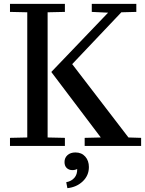

<svg xmlns="http://www.w3.org/2000/svg" viewBox="-20 -760 755 1000"><path d="M32 -42 122 -44V-696L32 -698V-740H318V-698L228 -696V-44L318 -42V0H32ZM248 -386 543 -694 458 -698V-740H690V-698L612 -696L356 -426L649 -44L715 -42V0H421V-42L505 -44L248 -384ZM382 120Q372 126 357 126Q339 126 327.5 115Q316 104 316 84Q316 62 331.5 48Q347 34 373 34Q405 34 424 55.5Q443 77 443 110Q443 154 411 184.5Q379 215 331 220L325 189Q352 184 367.5 166Q383 148 382 120Z"/></svg>

Font: Minipax
Style: Regular
Weight: 400
Designer: Raphaël Ronot, Igor Stepanchenko (Cyrillic)
Foundry: steppetype
Version: Version 1.002